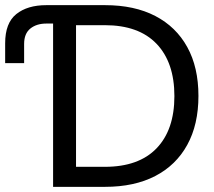

<svg xmlns="http://www.w3.org/2000/svg" viewBox="-20 -725 832 745"><path d="M186 0V-705H387.6Q501.6 -705 582.5 -663Q663.3 -621 706.6 -542.4Q750 -463.8 750 -352.8Q750 -241.8 706.6 -162.9Q663.3 -84 582.4 -42Q501.4 0 387.4 0ZM275 -42.2 241.8 -77.7H386.8Q518.3 -77.7 587.5 -149.5Q656.7 -221.3 656.7 -352Q656.7 -482.7 587.5 -555Q518.3 -627.3 386.8 -627.3H241.8L275 -662ZM0 -480V-557.1Q0 -635.7 43.2 -670.3Q86.5 -705 159.6 -705H280.3V-633.6H160Q121.7 -633.6 97.6 -614.1Q73.6 -594.6 73.6 -554.5V-480Z"/></svg>

Font: TikTok Sans Light
Style: Regular
Weight: 300
Version: Version 4.000